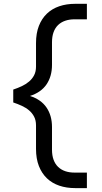

<svg xmlns="http://www.w3.org/2000/svg" viewBox="-20 -802 532 997"><path d="M48.8 -336.9Q72.3 -344.7 93.5 -354.7Q114.7 -364.7 131.1 -378.7Q147.5 -392.6 157.2 -411.4Q167 -430.2 167 -456.1V-578.1Q167 -629.4 181.9 -667.5Q196.8 -705.6 223.6 -731.2Q250.5 -756.8 287.8 -769.5Q325.2 -782.2 370.6 -782.2H431.2V-701.7H366.7Q340.3 -701.7 318.8 -694.3Q297.4 -687 282 -672.4Q266.6 -657.7 258.3 -635.3Q250 -612.8 250 -582.5V-464.8Q250 -405.8 221.7 -364Q193.4 -322.3 135.7 -303.7Q193.4 -285.2 221.7 -243.4Q250 -201.7 250 -142.6V-24.9Q250 5.4 258.3 27.8Q266.6 50.3 282 64.9Q297.4 79.6 318.8 86.9Q340.3 94.2 366.7 94.2H431.2V174.8H370.6Q325.2 174.8 287.8 162.1Q250.5 149.4 223.6 123.8Q196.8 98.1 181.9 60.1Q167 22 167 -29.3V-151.4Q167 -177.2 157.2 -196Q147.5 -214.8 131.1 -228.8Q114.7 -242.7 93.5 -252.4Q72.3 -262.2 48.8 -270Z"/></svg>

Font: Proza Libre
Style: Medium
Weight: 500
Designer: Jasper de Waard
Foundry: Jasper de Waard
Version: Version 1.000; ttfautohint (v1.4.1.8-43bc)